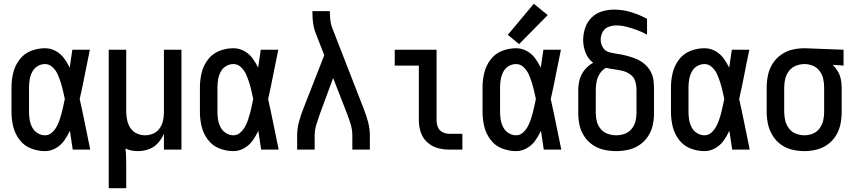

<svg xmlns="http://www.w3.org/2000/svg" viewBox="-20 -794 4540 1019"><path d="M219 8Q249 8 276 -7.5Q303 -23 320.5 -47.5Q338 -72 351 -100Q358 -50 366 0H459Q445 -67 431.5 -134.5Q418 -202 403 -268Q418 -334 430.5 -399.5Q443 -465 457 -530H364Q357 -483 350 -435Q337 -462 319.5 -485.5Q302 -509 275.5 -523.5Q249 -538 219 -538Q180 -538 143.5 -523.5Q107 -509 83 -477Q59 -445 50 -407Q41 -369 41 -330V-200Q41 -161 50 -123Q59 -85 83 -53Q107 -21 143.5 -6.5Q180 8 219 8ZM219 -76Q198 -76 179.5 -87.5Q161 -99 151 -118Q141 -137 137.5 -158Q134 -179 134 -200V-330Q134 -351 137.5 -372Q141 -393 151 -412.5Q161 -432 179.5 -443Q198 -454 219 -454Q242 -454 259.5 -437Q277 -420 286 -399.5Q295 -379 302 -357.5Q309 -336 314 -313.5Q319 -291 324 -269Q320 -250 316 -231Q312 -212 307 -193Q302 -174 295.5 -155.5Q289 -137 279.5 -120Q270 -103 254.5 -89.5Q239 -76 219 -76Z M557 205H650V103Q650 76 649.5 48.5Q649 21 646 -6Q662 2 679 5Q696 8 713 8Q743 8 771 -2.5Q799 -13 819 -35.5Q839 -58 850 -85V0H943V-530H850V-197Q850 -175 845 -153Q840 -131 827 -112.5Q814 -94 793 -85Q772 -76 750 -76Q728 -76 706.5 -85.5Q685 -95 672.5 -114Q660 -133 655 -155.5Q650 -178 650 -200V-530H557Z M1219 8Q1249 8 1276 -7.5Q1303 -23 1320.5 -47.5Q1338 -72 1351 -100Q1358 -50 1366 0H1459Q1445 -67 1431.5 -134.5Q1418 -202 1403 -268Q1418 -334 1430.5 -399.5Q1443 -465 1457 -530H1364Q1357 -483 1350 -435Q1337 -462 1319.5 -485.5Q1302 -509 1275.5 -523.5Q1249 -538 1219 -538Q1180 -538 1143.5 -523.5Q1107 -509 1083 -477Q1059 -445 1050 -407Q1041 -369 1041 -330V-200Q1041 -161 1050 -123Q1059 -85 1083 -53Q1107 -21 1143.5 -6.5Q1180 8 1219 8ZM1219 -76Q1198 -76 1179.5 -87.5Q1161 -99 1151 -118Q1141 -137 1137.5 -158Q1134 -179 1134 -200V-330Q1134 -351 1137.5 -372Q1141 -393 1151 -412.5Q1161 -432 1179.5 -443Q1198 -454 1219 -454Q1242 -454 1259.5 -437Q1277 -420 1286 -399.5Q1295 -379 1302 -357.5Q1309 -336 1314 -313.5Q1319 -291 1324 -269Q1320 -250 1316 -231Q1312 -212 1307 -193Q1302 -174 1295.5 -155.5Q1289 -137 1279.5 -120Q1270 -103 1254.5 -89.5Q1239 -76 1219 -76Z M1557 0H1650V-74Q1650 -104 1659 -133Q1668 -162 1678 -190L1748 -380L1822 -190Q1833 -162 1841.5 -133Q1850 -104 1850 -74V0H1943V-74Q1943 -112 1933 -148.5Q1923 -185 1909 -220L1742 -649Q1735 -668 1733 -688Q1731 -708 1731 -728V-735H1638V-728Q1638 -700 1641.5 -672.5Q1645 -645 1655 -619L1701 -501L1591 -220Q1577 -185 1567 -148.5Q1557 -112 1557 -74Z M2363 0H2434V-84H2363Q2345 -84 2328 -93Q2311 -102 2304 -119.5Q2297 -137 2297 -155V-530H2075V-446H2203V-155Q2203 -123 2213 -92.5Q2223 -62 2246.5 -40Q2270 -18 2300.5 -9Q2331 0 2363 0Z M2735 -560 2887 -714 2813 -774 2675 -609ZM2719 8Q2749 8 2776 -7.5Q2803 -23 2820.5 -47.5Q2838 -72 2851 -100Q2858 -50 2866 0H2959Q2945 -67 2931.5 -134.5Q2918 -202 2903 -268Q2918 -334 2930.5 -399.5Q2943 -465 2957 -530H2864Q2857 -483 2850 -435Q2837 -462 2819.5 -485.5Q2802 -509 2775.5 -523.5Q2749 -538 2719 -538Q2680 -538 2643.5 -523.5Q2607 -509 2583 -477Q2559 -445 2550 -407Q2541 -369 2541 -330V-200Q2541 -161 2550 -123Q2559 -85 2583 -53Q2607 -21 2643.5 -6.5Q2680 8 2719 8ZM2719 -76Q2698 -76 2679.5 -87.5Q2661 -99 2651 -118Q2641 -137 2637.5 -158Q2634 -179 2634 -200V-330Q2634 -351 2637.5 -372Q2641 -393 2651 -412.5Q2661 -432 2679.5 -443Q2698 -454 2719 -454Q2742 -454 2759.5 -437Q2777 -420 2786 -399.5Q2795 -379 2802 -357.5Q2809 -336 2814 -313.5Q2819 -291 2824 -269Q2820 -250 2816 -231Q2812 -212 2807 -193Q2802 -174 2795.5 -155.5Q2789 -137 2779.5 -120Q2770 -103 2754.5 -89.5Q2739 -76 2719 -76Z M3250 8Q3282 8 3314 1Q3346 -6 3373 -24Q3400 -42 3418.5 -69.5Q3437 -97 3444 -128.5Q3451 -160 3451 -192V-317Q3451 -339 3449 -361Q3447 -383 3438.5 -403Q3430 -423 3415 -440Q3400 -457 3381.5 -468.5Q3363 -480 3342.5 -487Q3322 -494 3300.5 -499.5Q3279 -505 3257.5 -508Q3236 -511 3214 -516.5Q3192 -522 3180 -541.5Q3168 -561 3168 -583Q3168 -604 3178 -623.5Q3188 -643 3208.5 -651Q3229 -659 3250 -659Q3279 -659 3307 -651.5Q3335 -644 3362 -634Q3389 -624 3414 -610V-694Q3374 -716 3329.5 -729.5Q3285 -743 3239 -743Q3207 -743 3175 -733.5Q3143 -724 3119.5 -700.5Q3096 -677 3085.5 -645.5Q3075 -614 3075 -581Q3075 -547 3088 -514Q3101 -481 3128 -461Q3103 -447 3084 -424.5Q3065 -402 3057 -374Q3049 -346 3049 -317V-192Q3049 -160 3056 -128.5Q3063 -97 3081.5 -69.5Q3100 -42 3127 -24Q3154 -6 3186 1Q3218 8 3250 8ZM3250 -76Q3228 -76 3206 -83.5Q3184 -91 3169 -108.5Q3154 -126 3148 -148Q3142 -170 3142 -192V-317Q3142 -340 3146.5 -362Q3151 -384 3163.5 -403.5Q3176 -423 3196 -434Q3218 -429 3240.5 -426Q3263 -423 3285.5 -417.5Q3308 -412 3326.5 -398Q3345 -384 3351.5 -362Q3358 -340 3358 -317V-192Q3358 -170 3352 -148Q3346 -126 3331 -108.5Q3316 -91 3294.5 -83.5Q3273 -76 3250 -76Z M3719 8Q3749 8 3776 -7.5Q3803 -23 3820.5 -47.5Q3838 -72 3851 -100Q3858 -50 3866 0H3959Q3945 -67 3931.5 -134.5Q3918 -202 3903 -268Q3918 -334 3930.5 -399.5Q3943 -465 3957 -530H3864Q3857 -483 3850 -435Q3837 -462 3819.5 -485.5Q3802 -509 3775.5 -523.5Q3749 -538 3719 -538Q3680 -538 3643.5 -523.5Q3607 -509 3583 -477Q3559 -445 3550 -407Q3541 -369 3541 -330V-200Q3541 -161 3550 -123Q3559 -85 3583 -53Q3607 -21 3643.5 -6.5Q3680 8 3719 8ZM3719 -76Q3698 -76 3679.5 -87.5Q3661 -99 3651 -118Q3641 -137 3637.5 -158Q3634 -179 3634 -200V-330Q3634 -351 3637.5 -372Q3641 -393 3651 -412.5Q3661 -432 3679.5 -443Q3698 -454 3719 -454Q3742 -454 3759.5 -437Q3777 -420 3786 -399.5Q3795 -379 3802 -357.5Q3809 -336 3814 -313.5Q3819 -291 3824 -269Q3820 -250 3816 -231Q3812 -212 3807 -193Q3802 -174 3795.5 -155.5Q3789 -137 3779.5 -120Q3770 -103 3754.5 -89.5Q3739 -76 3719 -76Z M4250 8Q4282 8 4314 0Q4346 -8 4373 -27.5Q4400 -47 4417 -75Q4434 -103 4440.5 -135Q4447 -167 4447 -200V-330Q4447 -352 4442.5 -374Q4438 -396 4426.5 -415.5Q4415 -435 4399 -450L4457 -446V-530L4251 -538H4250Q4217 -538 4185 -530.5Q4153 -523 4125.5 -503.5Q4098 -484 4080.5 -456Q4063 -428 4056 -395.5Q4049 -363 4049 -330V-200Q4049 -167 4056 -135Q4063 -103 4080.5 -74.5Q4098 -46 4125 -26.5Q4152 -7 4184.5 0.5Q4217 8 4250 8ZM4250 -76Q4226 -76 4204 -84.5Q4182 -93 4167.5 -112Q4153 -131 4147.5 -154Q4142 -177 4142 -200V-330Q4142 -353 4147.5 -376Q4153 -399 4168 -418Q4183 -437 4205 -445.5Q4227 -454 4250 -454Q4273 -454 4294.5 -445Q4316 -436 4330 -417Q4344 -398 4349 -375.5Q4354 -353 4354 -330V-200Q4354 -177 4349 -154.5Q4344 -132 4330 -113Q4316 -94 4294.5 -85Q4273 -76 4250 -76Z"/></svg>

Font: Iosevka SS08 Medium
Style: Regular
Weight: 500
Monospace: yes
Designer: Belleve Invis
Foundry: Belleve Invis
Version: Version 3.4.3; ttfautohint (v1.8.3)